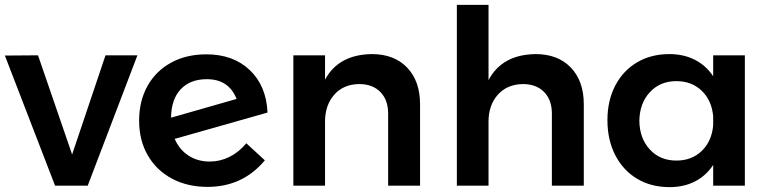

<svg xmlns="http://www.w3.org/2000/svg" viewBox="-21 -762 3157 788"><path d="M-1 -534 135 -535 275 -128 412 -535H543L339 0H205Z M990 -174 1066 -104Q975 5 831 5Q748 5 684.5 -29Q621 -63 585.5 -124.5Q550 -186 550 -267Q550 -347 584 -408.5Q618 -470 680.5 -504.5Q743 -539 826 -539Q936 -539 1004 -474.5Q1072 -410 1077 -300L696 -192Q715 -148 752.5 -123.5Q790 -99 840 -99Q882 -99 920.5 -118Q959 -137 990 -174ZM681 -279 950 -356Q918 -437 828 -437Q760 -437 721 -396Q682 -355 681 -279Z M1703 -334V0H1572V-296Q1572 -352 1540 -384.5Q1508 -417 1453 -417Q1388 -416 1350.5 -373Q1313 -330 1313 -263V0H1183V-535H1313V-435Q1368 -538 1505 -540Q1597 -540 1650 -484.5Q1703 -429 1703 -334Z M2375 -334V0H2244V-296Q2244 -352 2212 -384.5Q2180 -417 2125 -417Q2060 -416 2022 -373Q1984 -330 1984 -263V0H1854V-742H1984V-433Q2039 -538 2177 -540Q2269 -540 2322 -484.5Q2375 -429 2375 -334Z M3036 -535V0H2906V-85Q2877 -41 2831.5 -17.5Q2786 6 2727 6Q2651 6 2593.5 -28.5Q2536 -63 2504 -125.5Q2472 -188 2472 -269Q2472 -349 2504 -410.5Q2536 -472 2593.5 -506Q2651 -540 2726 -540Q2785 -540 2831 -516.5Q2877 -493 2906 -449V-535ZM2906 -247V-285Q2900 -350 2859 -389.5Q2818 -429 2755 -429Q2688 -429 2646 -383.5Q2604 -338 2603 -266Q2604 -194 2646 -148.5Q2688 -103 2755 -103Q2818 -103 2859 -142.5Q2900 -182 2906 -247Z"/></svg>

Font: TypoPRO Montserrat Alternates
Style: Regular
Weight: 500
Designer: Julieta Ulanovsky
Foundry: Julieta Ulanovsky
Version: Version 6.001